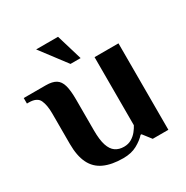

<svg xmlns="http://www.w3.org/2000/svg" viewBox="-161 -767 877 904"><g transform="rotate(-30 277.5 -314.5)"><path d="M255 10Q193 10 151.5 -9Q110 -28 90 -69Q70 -110 70 -174V-340Q70 -385 57.5 -412.5Q45 -440 0 -440H-10V-470H110Q145 -470 164.5 -458Q184 -446 192 -418Q200 -390 200 -340V-173Q200 -121 210 -91Q220 -61 239 -48Q258 -35 285 -35Q309 -35 327 -46Q345 -57 357 -72.5Q369 -88 375 -100V-470H505V0H420L385 -45H380Q361 -24 330 -7Q299 10 255 10ZM261 -499 155 -639H274L316 -499Z"/></g></svg>

Font: El Messiri
Style: Regular
Weight: 400
Designer: Mohamed Gaber
Foundry: Kief Type Foundry
Version: Version 2.020